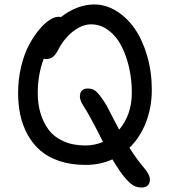

<svg xmlns="http://www.w3.org/2000/svg" viewBox="-20 -729 762 859"><path d="M362.8 8.8Q297.9 8.8 246.1 -8.5Q194.3 -25.9 160.2 -55.7Q126 -85.4 103.3 -127Q80.6 -168.5 70.8 -214.6Q61 -260.7 61 -313Q61 -375 74.7 -431.4Q88.4 -487.8 109.4 -527.1Q130.4 -566.4 154.8 -595.9Q179.2 -625.5 201.7 -639.6Q224.1 -653.8 240.2 -653.8Q249 -653.8 252.9 -652.8Q325.7 -709 401.9 -709Q453.6 -709 500.7 -679.9Q547.9 -650.9 582.8 -600.6Q617.7 -550.3 638.4 -479Q659.2 -407.7 659.2 -327.1Q659.2 -250 633.3 -182.4Q607.4 -114.7 559.1 -67.9Q590.8 -17.6 629.9 28.8Q656.2 61.5 649.4 85.7Q642.6 109.9 613.8 109.9Q594.7 109.9 579.6 102.3Q564.5 94.7 543 70.8Q517.6 42.5 482.9 -16.1Q428.7 8.8 362.8 8.8ZM148.9 -313Q148.9 -265.1 160.6 -224.4Q172.4 -183.6 196.5 -150.1Q220.7 -116.7 263.4 -97.4Q306.2 -78.1 362.8 -78.1Q402.8 -78.1 440.9 -94.2Q378.9 -217.3 354 -253.9Q332.5 -286.1 338.9 -309.6Q345.2 -333 373 -333Q395 -333 409.7 -320.3Q424.3 -307.6 448.2 -271Q454.6 -261.7 463.9 -243.7Q473.1 -225.6 487.3 -198Q501.5 -170.4 513.2 -148.9Q569.8 -215.8 569.8 -314.9Q569.8 -373 557.4 -427.5Q544.9 -481.9 522.2 -525.1Q499.5 -568.4 464.4 -594.2Q429.2 -620.1 387.2 -620.1Q348.1 -620.1 307.9 -589.4Q267.6 -558.6 240.2 -505.9Q228.5 -483.4 216.1 -474.1Q203.6 -464.8 186 -464.8Q181.6 -464.8 175.8 -466.8Q148.9 -395.5 148.9 -313Z"/></svg>

Font: Shantell Sans Normal
Style: Regular
Weight: 400
Designer: Stephen Nixon, Anya Danilova, Shantell Martin
Foundry: Arrow Type
Version: Version 1.006;[559af2be0]